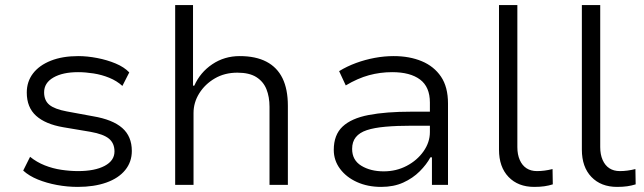

<svg xmlns="http://www.w3.org/2000/svg" viewBox="-20 -725 2526 753"><path d="M285 8Q244 8 203.5 0.5Q163 -7 128.5 -21Q94 -35 71 -56L98 -110Q124 -89 155.5 -76.5Q187 -64 221 -59Q255 -54 286 -54Q352 -54 390.5 -74.5Q429 -95 429 -131Q429 -163 407.5 -181Q386 -199 335 -208L228 -226Q158 -238 121.5 -271Q85 -304 85 -362Q85 -405 109.5 -437Q134 -469 179.5 -487Q225 -505 287 -505Q322 -505 361 -497.5Q400 -490 433.5 -476Q467 -462 487 -441L460 -388Q438 -408 408.5 -420Q379 -432 347 -437Q315 -442 286 -442Q226 -442 189.5 -421Q153 -400 153 -363Q153 -331 173.5 -314Q194 -297 242 -288L345 -269Q422 -256 459.5 -223Q497 -190 497 -133Q497 -90 471 -58Q445 -26 397 -9Q349 8 285 8Z M667 0V-705H737V-389H742Q765 -441 812.5 -473Q860 -505 920 -505Q983 -505 1025 -483Q1067 -461 1088 -418Q1109 -375 1109 -310V0H1037V-306Q1037 -345 1025 -375Q1013 -405 985.5 -422.5Q958 -440 911 -440Q861 -440 822.5 -417.5Q784 -395 761.5 -359Q739 -323 739 -282V0Z M1475 8Q1422 8 1380 -11Q1338 -30 1313.5 -63Q1289 -96 1289 -137Q1289 -196 1323.5 -228.5Q1358 -261 1426 -274Q1494 -287 1593 -287H1680V-232H1596Q1536 -232 1491.5 -228Q1447 -224 1418.5 -214.5Q1390 -205 1375.5 -187Q1361 -169 1361 -141Q1361 -97 1397 -75Q1433 -53 1485 -53Q1534 -53 1575 -74.5Q1616 -96 1641 -131.5Q1666 -167 1666 -207V-323Q1666 -384 1627.5 -413Q1589 -442 1518 -442Q1471 -442 1427 -430Q1383 -418 1336 -390L1310 -446Q1341 -465 1376.5 -478Q1412 -491 1449.5 -498Q1487 -505 1524 -505Q1586 -505 1634 -485Q1682 -465 1709.5 -424.5Q1737 -384 1737 -319V0H1674V-108H1668Q1653 -80 1626 -53Q1599 -26 1561.5 -9Q1524 8 1475 8Z M2075 8Q2012 8 1974.5 -31Q1937 -70 1937 -138V-705H2009V-148Q2009 -119 2018.5 -97.5Q2028 -76 2045 -65Q2062 -54 2086 -54Q2101 -54 2116 -56Q2131 -58 2147 -62L2148 -2Q2132 3 2115 5.5Q2098 8 2075 8Z M2400 8Q2337 8 2299.5 -31Q2262 -70 2262 -138V-705H2334V-148Q2334 -119 2343.5 -97.5Q2353 -76 2370 -65Q2387 -54 2411 -54Q2426 -54 2441 -56Q2456 -58 2472 -62L2473 -2Q2457 3 2440 5.5Q2423 8 2400 8Z"/></svg>

Font: Nunito Sans 6pt Light
Style: Regular
Weight: 300
Version: Version 3.101;gftools[0.9.27]